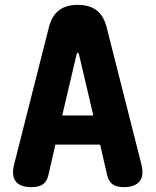

<svg xmlns="http://www.w3.org/2000/svg" viewBox="-20 -760 640 790"><path d="M236 -285H364L305 -536Q303 -543 300 -543Q297 -543 295 -536ZM421 -39 392 -165H208L179 -39Q173 -13 156.5 -1.5Q140 10 109 10Q63 10 44.5 -14Q26 -38 39 -87L181 -647Q193 -695 222.5 -717.5Q252 -740 300 -740Q348 -740 377.5 -717.5Q407 -695 419 -647L561 -87Q574 -38 554.5 -14Q535 10 490 10Q459 10 443 -2Q427 -14 421 -39Z"/></svg>

Font: Maple Mono NL ExtraBold
Style: Regular
Weight: 800
Monospace: yes
Designer: subframe7536
Version: Version 7.000